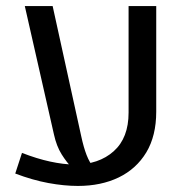

<svg xmlns="http://www.w3.org/2000/svg" viewBox="-20 -595 619 627"><path d="M234.4 12.2Q189.5 12.2 137.9 2.7Q86.4 -6.8 29.8 -28.3L51.8 -95.7Q100.6 -76.7 143.6 -67.4Q186.5 -58.1 223.1 -57.6Q302.7 -57.6 351.3 -101.1Q399.9 -144.5 399.9 -227.1V-575.2H490.2V-230.5Q490.2 -151.4 457.8 -97.4Q425.3 -43.5 367.7 -15.6Q310.1 12.2 234.4 12.2ZM61 -575.2H151.9L245.1 -150.9Q252.9 -114.3 262.7 -88.9Q272.5 -63.5 289.6 -42L218.3 -43.5Q197.8 -64.5 181.2 -91.1Q164.6 -117.7 156.2 -155.8Z"/></svg>

Font: Heebo
Style: Regular
Weight: 400
Designer: Oded Ezer
Foundry: Ezer Type House
Version: Version 3.100